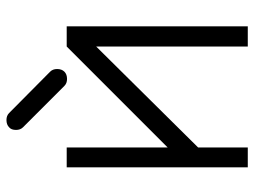

<svg xmlns="http://www.w3.org/2000/svg" viewBox="-114 -704 769 580"><g transform="rotate(-90 270.0 -414.5)"><path d="M480 -50H419V-508L114 -200V-50H54V-597H114V-292L419 -597H480ZM175 -771Q183 -779 197 -779Q210 -779 218 -771L343 -647Q351 -639 351 -626Q351 -612 343 -604Q335 -596 321 -596Q308 -596 300 -604L175 -729Q167 -737 167 -750Q167 -764.5 175 -771Z"/></g></svg>

Font: 3270 Nerd Font
Style: Regular
Weight: 400
Monospace: yes
Version: Version 3.0.1;Nerd Fonts 3.3.0